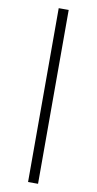

<svg xmlns="http://www.w3.org/2000/svg" viewBox="-112 -842 578 1146"><g transform="rotate(10 177.0 -269.0)"><path d="M146.5 257.8V-795.9H207V257.8Z"/></g></svg>

Font: BabelStone Ogham Pictish
Style: Italic
Weight: 400
Italic angle: -30°
Designer: Andrew West
Foundry: BabelStone
Version: Version 1.02 March 14, 2022